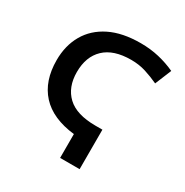

<svg xmlns="http://www.w3.org/2000/svg" viewBox="-166 -859 959 995"><g transform="rotate(30 313.0 -362.0)"><path d="M394 -724.1Q452.1 -724.1 503.9 -711.9Q555.7 -699.7 602.1 -678.2L562 -580.6Q523.4 -598.6 482.4 -611.6Q441.4 -624.5 394.5 -624.5Q289.6 -624.5 235.4 -573Q181.2 -521.5 181.2 -429.2Q181.2 -338.9 235.6 -287.6Q290 -236.3 403.8 -236.3H445.3V0H328.6V-142.6Q194.8 -157.7 127.2 -231.7Q59.6 -305.7 59.6 -430.2Q59.6 -517.6 97.9 -584Q136.2 -650.4 210.7 -687.3Q285.2 -724.1 394 -724.1Z"/></g></svg>

Font: Open Sans SemiBold
Style: Regular
Weight: 600
Designer: Monotype Design Team
Foundry: Monotype Imaging Inc.
Version: Version 3.003; ttfautohint (v1.8.4)